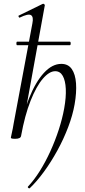

<svg xmlns="http://www.w3.org/2000/svg" viewBox="-20 -746 460 1043"><path d="M141.4 276.6Q138.6 278.6 134.1 275.2Q129.6 271.8 131.8 267.8Q165.2 232.4 196.2 183Q227.2 133.6 253.4 76.1Q279.6 18.6 299.1 -41.2Q318.6 -101 328.8 -157.4Q339.6 -218.2 337.4 -263.2Q335.2 -308.2 321 -333.7Q306.8 -359.2 279.8 -359.2Q247.8 -359.2 212.6 -318.3Q177.4 -277.4 146.1 -198.6Q114.8 -119.8 94.4 -7.2L82 -8.2Q102.8 -124.8 138.1 -212.9Q173.4 -301 218.5 -350Q263.6 -399 313 -399Q350.4 -399 369.9 -371Q389.4 -343 393 -293.5Q396.6 -244 385.4 -179.8Q375 -120.4 350.5 -55.8Q326 8.8 291.9 71.1Q257.8 133.4 218.9 186.7Q180 240 141.4 276.6ZM62.4 8Q48.2 8 43.6 6.3Q39 4.6 39 1.6Q39 -1.6 44.5 -24.8Q50 -48 54 -74L156 -619.4Q163.2 -654.6 148.3 -663.8Q133.4 -673 87.6 -650.6Q83.6 -648.8 81.2 -654.8Q78.8 -660.8 82.8 -661.8L212.2 -725Q216.4 -727 220.4 -723Q224.4 -719 223.4 -717L94.4 -7.2Q91.8 8 62.4 8ZM73 -500.4Q69 -500.4 69 -510Q69 -519.6 73 -519.6H359Q364 -519.6 364 -510Q364 -500.4 359 -500.4Z"/></svg>

Font: Cormorant Light
Style: Italic
Weight: 300
Italic angle: -10°
Designer: Christian Thalmann (Catharsis Fonts)
Foundry: Catharsis Fonts
Version: Version 4.000